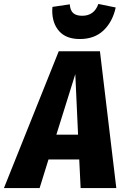

<svg xmlns="http://www.w3.org/2000/svg" viewBox="-74 -954 632 974"><path d="M328 -145H172L127 0H-54L224 -694H433L516 0H335ZM322 -271 308 -578 212 -271ZM191 -900 192 -919 280 -932Q282 -901 297.5 -887.5Q313 -874 343 -874Q404 -874 425 -934L513 -916Q497 -843 451 -799.5Q405 -756 331 -756Q262 -756 226.5 -795.5Q191 -835 191 -900Z"/></svg>

Font: Fira Sans Condensed ExtraBold
Style: Italic
Weight: 800
Width: 3
Italic angle: -8°
Designer: bBox Type GmbH & Carrois Corporate GbR & Edenspiekermann AG
Foundry: bBox Type GmbH & Carrois Corporate GbR & Edenspiekermann AG
Version: Version 4.301